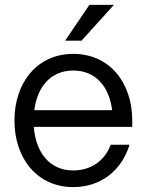

<svg xmlns="http://www.w3.org/2000/svg" viewBox="-20 -752 598 784"><path d="M279 12C393 12 477 -57 509 -161H432C408 -96 352 -56 279 -56C182 -56 126 -130 118 -234H520V-260C520 -415 427 -532 279 -532C132 -532 39 -415 39 -260C39 -105 132 12 279 12ZM120 -302C132 -397 187 -464 279 -464C372 -464 426 -397 438 -302ZM246 -586H313L445 -732H345Z"/></svg>

Font: Aspekta 350
Style: Regular
Weight: 350
Designer: Ivo Dolenc
Version: Version 2.000